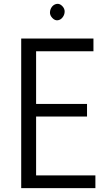

<svg xmlns="http://www.w3.org/2000/svg" viewBox="-20 -966 567 986"><path d="M148.5 -65.2H469.9V0H88.9V-768H459.9V-702.8H148.5L165.4 -720.7V-417.4L148.5 -432.2H426.9V-367.6H148.5L165.4 -385V-47.3ZM248.9 -873.6Q235.9 -887.1 236.6 -902.8Q237.2 -918.5 247 -931.5Q256.8 -943.7 271.8 -946Q286.9 -948.3 299.8 -934.8Q312.8 -921.4 312 -905.3Q311.2 -889.1 301.4 -876.9Q291.6 -863.9 276.7 -861.9Q261.8 -859.9 248.9 -873.6Z"/></svg>

Font: Yaldevi ExtraLight
Style: Regular
Weight: 200
Designer: Sol Matas, Rajitha Manaperi, Kosala Senevirathne
Foundry: Mooniak
Version: Version 1.100